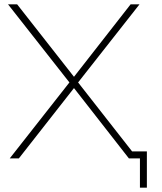

<svg xmlns="http://www.w3.org/2000/svg" viewBox="-20 -730 748 885"><path d="M625 135V0H574L321 -324L67 0H25L300 -350L17 -710H59L321 -376L582 -710H623L340 -350L589 -32H657V135Z"/></svg>

Font: Raleway ExtraLight
Style: Regular
Weight: 200
Designer: Matt McInerney, Pablo Impallari, Rodrigo Fuenzalida
Foundry: Matt McInerney, Pablo Impallari, Rodrigo Fuenzalida
Version: Version 4.026